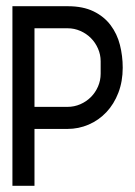

<svg xmlns="http://www.w3.org/2000/svg" viewBox="-20 -598 435 618"><path d="M375 -380Q375 -336 361 -299.5Q347 -263 322.5 -237Q298 -211 265.5 -197Q233 -183 197 -183H91V0H20V-578H198Q247 -578 281 -561.5Q315 -545 336 -517Q357 -489 366 -453.5Q375 -418 375 -380ZM197 -254Q219 -254 238.5 -262.5Q258 -271 272.5 -285.5Q287 -300 295.5 -319.5Q304 -339 304 -361V-401Q304 -422 295.5 -441.5Q287 -461 272.5 -475.5Q258 -490 238.5 -498.5Q219 -507 198 -507H91V-254Z"/></svg>

Font: Googee
Style: Regular
Weight: 400
Designer: Peter Wiegel
Foundry: CATFonts Peter Wiegel
Version: 1.000